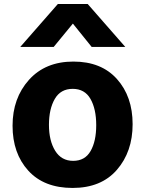

<svg xmlns="http://www.w3.org/2000/svg" viewBox="-20 -886 715 948"><path d="M119.6 -43.5Q42 -128.9 42 -265.1Q42 -401.4 123 -491.7Q204.1 -582 342.3 -582Q480.5 -582 557.6 -495.6Q634.8 -409.2 634.8 -272.9Q634.8 -136.7 557.1 -47.4Q479.5 42 338.4 42Q197.3 42 119.6 -43.5ZM80.1 -654.3 265.6 -866.2H413.1L598.6 -654.3H432.6L339.8 -769.5L245.1 -654.3ZM250.5 -397.5Q221.7 -347.7 221.7 -269.5Q221.7 -191.4 252.4 -141.6Q283.2 -91.8 341.3 -91.8Q399.4 -91.8 427.2 -140.1Q455.1 -188.5 455.1 -268.1Q455.1 -347.7 426.8 -397.5Q398.4 -447.3 338.9 -447.3Q279.3 -447.3 250.5 -397.5Z"/></svg>

Font: GenEi M Gothic v2 Heavy
Style: Regular
Weight: 800
Version: Version 2.0